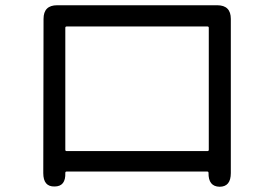

<svg xmlns="http://www.w3.org/2000/svg" viewBox="-20 -705 1040 732"><path d="M188 6Q145 7 145 -45L146 -633Q146 -685 198 -685H808Q860 -685 860 -633V-45Q860 7 817 7Q774 6 775 -46Q775 -51 770 -51H234Q229 -51 229 -46Q231 6 188 6ZM229 -134Q229 -129 234 -129H771Q776 -129 776 -134V-599Q776 -604 771 -604H234Q229 -604 229 -599Z"/></svg>

Font: Resource Han Rounded JP
Style: Regular
Weight: 400
Designer: Cyano Hao (round all glyphs); Ryoko NISHIZUKA 西塚涼子 (kana, bopomofo & ideographs); Paul D. Hunt (Latin, Greek & Cyrillic)
Foundry: Cyano Hao
Version: 0.990